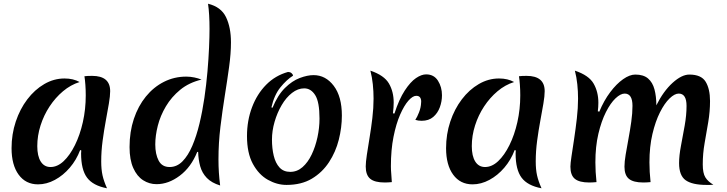

<svg xmlns="http://www.w3.org/2000/svg" viewBox="-20 -977 3901 1030"><path d="M410 -172Q390 -119 354.5 -77.5Q319 -36 274.5 -12Q230 12 184 12Q118 12 80 -40Q42 -92 42 -182Q42 -257 64.5 -324.5Q87 -392 126.5 -444Q166 -496 217.5 -526Q269 -556 326 -556Q373 -556 407 -537Q359 -522 318 -487.5Q277 -453 246 -406Q215 -359 197.5 -304Q180 -249 180 -193Q180 -140 198.5 -110.5Q217 -81 251 -81Q288 -81 321.5 -112.5Q355 -144 382 -198.5Q409 -253 424.5 -322Q440 -391 440 -465Q440 -495 438 -522Q436 -549 433 -568Q447 -570 474 -570Q571 -570 571 -488Q571 -462 564 -421Q557 -380 547.5 -329Q538 -278 530.5 -222Q523 -166 523 -111Q523 -68 530 -36.5Q537 -5 554 33Q479 19 447 -24Q415 -67 415 -154Q415 -165 416 -170Z M1038 -162Q1005 -80 944.5 -34.5Q884 11 820 11Q781 11 748 -10Q715 -31 695 -75.5Q675 -120 675 -188Q675 -270 698 -339Q721 -408 762.5 -459Q804 -510 859.5 -538Q915 -566 979 -566Q1001 -566 1022.5 -561.5Q1044 -557 1061 -550Q994 -534 947 -495.5Q900 -457 870 -406.5Q840 -356 826.5 -302.5Q813 -249 813 -202Q813 -150 831 -115.5Q849 -81 890 -81Q929 -81 959 -111.5Q989 -142 1011.5 -194.5Q1034 -247 1050 -313.5Q1066 -380 1076.5 -452Q1087 -524 1093 -593.5Q1099 -663 1101.5 -722.5Q1104 -782 1104 -822Q1104 -861 1102 -895.5Q1100 -930 1096 -957Q1166 -940 1192.5 -885Q1219 -830 1219 -750Q1219 -690 1209 -617.5Q1199 -545 1186 -464Q1173 -383 1162.5 -296.5Q1152 -210 1152 -122Q1152 -51 1161 18Q1115 4 1089.5 -22.5Q1064 -49 1054 -85Q1044 -121 1043 -162Z M1517 15Q1466 15 1417 -12.5Q1368 -40 1336.5 -98Q1305 -156 1305 -247Q1305 -330 1332 -401.5Q1359 -473 1408 -522.5Q1457 -572 1525 -591Q1536 -591 1543.5 -585Q1551 -579 1552 -571Q1517 -549 1484 -508Q1451 -467 1436 -401L1442 -399Q1470 -467 1508.5 -505Q1547 -543 1588 -558.5Q1629 -574 1662 -574Q1727 -574 1770.5 -516.5Q1814 -459 1814 -357Q1814 -293 1797.5 -227.5Q1781 -162 1745 -107Q1709 -52 1653 -18.5Q1597 15 1517 15ZM1537 -55Q1574 -55 1603 -80.5Q1632 -106 1652 -148Q1672 -190 1683 -240.5Q1694 -291 1694 -341Q1694 -430 1671 -466.5Q1648 -503 1612 -503Q1578 -503 1546.5 -478.5Q1515 -454 1491 -413Q1467 -372 1453 -323.5Q1439 -275 1439 -228Q1439 -181 1448.5 -141.5Q1458 -102 1479.5 -78.5Q1501 -55 1537 -55Z M2096 -368Q2121 -445 2151.5 -491.5Q2182 -538 2211.5 -558Q2241 -578 2266 -578Q2308 -578 2329.5 -544Q2351 -510 2351 -466Q2351 -433 2339.5 -401.5Q2328 -370 2304 -349.5Q2280 -329 2242 -329Q2223 -329 2208 -334Q2218 -349 2228 -374.5Q2238 -400 2239 -425Q2241 -441 2235 -452Q2229 -463 2213 -463Q2194 -463 2171 -437Q2148 -411 2126.5 -362Q2105 -313 2091 -243Q2077 -173 2077 -85Q2077 -65 2079 -44Q2081 -23 2082 0Q2071 1 2061.5 1.5Q2052 2 2044 2Q1990 2 1966 -18Q1942 -38 1942 -84Q1942 -106 1948 -146.5Q1954 -187 1962.5 -238Q1971 -289 1977.5 -343.5Q1984 -398 1984 -448Q1984 -487 1980 -525Q1976 -563 1967 -598Q2041 -573 2066.5 -529Q2092 -485 2092 -427Q2092 -417 2091 -401Q2090 -385 2088 -369Z M2741 -172Q2721 -119 2685.5 -77.5Q2650 -36 2605.5 -12Q2561 12 2515 12Q2449 12 2411 -40Q2373 -92 2373 -182Q2373 -257 2395.5 -324.5Q2418 -392 2457.5 -444Q2497 -496 2548.5 -526Q2600 -556 2657 -556Q2704 -556 2738 -537Q2690 -522 2649 -487.5Q2608 -453 2577 -406Q2546 -359 2528.5 -304Q2511 -249 2511 -193Q2511 -140 2529.5 -110.5Q2548 -81 2582 -81Q2619 -81 2652.5 -112.5Q2686 -144 2713 -198.5Q2740 -253 2755.5 -322Q2771 -391 2771 -465Q2771 -495 2769 -522Q2767 -549 2764 -568Q2778 -570 2805 -570Q2902 -570 2902 -488Q2902 -462 2895 -421Q2888 -380 2878.5 -329Q2869 -278 2861.5 -222Q2854 -166 2854 -111Q2854 -68 2861 -36.5Q2868 -5 2885 33Q2810 19 2778 -24Q2746 -67 2746 -154Q2746 -165 2747 -170Z M3195 -378Q3220 -438 3253.5 -482.5Q3287 -527 3322.5 -552Q3358 -577 3388 -577Q3432 -577 3456.5 -556Q3481 -535 3491 -497.5Q3501 -460 3501 -412Q3539 -488 3588 -532.5Q3637 -577 3678 -577Q3742 -577 3765.5 -538.5Q3789 -500 3789 -435Q3789 -379 3779.5 -322.5Q3770 -266 3760 -209.5Q3750 -153 3750 -95Q3750 -48 3764 -25.5Q3778 -3 3807 14Q3798 15 3788.5 15Q3779 15 3770 15Q3694 15 3658.5 -10Q3623 -35 3623 -102Q3623 -142 3633 -194.5Q3643 -247 3653 -303Q3663 -359 3663 -409Q3663 -475 3621 -475Q3599 -475 3572 -449Q3545 -423 3520.5 -374.5Q3496 -326 3480 -258Q3464 -190 3464 -106Q3464 -56 3470 0Q3459 1 3449 1.5Q3439 2 3431 2Q3378 2 3354 -17.5Q3330 -37 3330 -83Q3330 -109 3336.5 -148Q3343 -187 3351.5 -232.5Q3360 -278 3366.5 -324Q3373 -370 3373 -409Q3373 -475 3331 -475Q3309 -475 3282 -449.5Q3255 -424 3230.5 -375.5Q3206 -327 3190 -259Q3174 -191 3174 -106Q3174 -56 3180 0Q3169 1 3159 1.5Q3149 2 3141 2Q3088 2 3064 -17.5Q3040 -37 3040 -83Q3040 -100 3046 -139.5Q3052 -179 3060 -232Q3068 -285 3074.5 -341.5Q3081 -398 3081 -448Q3081 -487 3077 -525Q3073 -563 3064 -598Q3139 -573 3164.5 -528.5Q3190 -484 3190 -426Q3190 -403 3187 -380Z"/></svg>

Font: Merienda SemiBold
Style: Regular
Weight: 600
Designer: Eduardo Rodriguez Tunni
Foundry: Eduardo Rodriguez Tunni
Version: Version 2.001; ttfautohint (v1.8.4.7-5d5b)